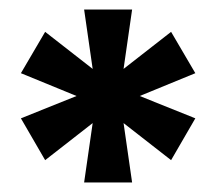

<svg xmlns="http://www.w3.org/2000/svg" viewBox="-20 -750 456 404"><path d="M157 -366 175 -491 75 -413 24 -501 141 -548 24 -596 75 -683 175 -605 157 -730H258L240 -605L340 -683L391 -596L274 -548L391 -501L340 -413L240 -491L258 -366Z"/></svg>

Font: Danfo
Style: Regular
Weight: 400
Designer: Seyi Olusanya, David Udoh, Eyiyemi Adegbite, Mirko Velimirović
Version: Version 1.000